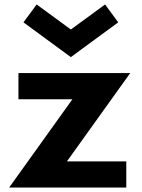

<svg xmlns="http://www.w3.org/2000/svg" viewBox="-20 -839 634 859"><path d="M21 0H545V-117H279.5L562.5 -512H62.5V-395H304ZM297 -583.5 509 -739 450 -819 297 -707 144 -819 85 -739Z"/></svg>

Font: Spartan
Style: Bold
Weight: 700
Designer: Matt Bailey, Mirko Velimirovic
Foundry: Matt Bailey
Version: Version 1.003; ttfautohint (v1.8.3)